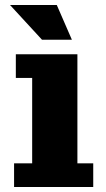

<svg xmlns="http://www.w3.org/2000/svg" viewBox="-20 -744 423 764"><path d="M147 -586 20 -724H206L266 -586ZM36 0V-94H108V-434H43V-528H288V-94H351V0Z"/></svg>

Font: Montagu Slab 16pt
Style: Bold
Weight: 700
Designer: Florian Karsten
Foundry: Florian Karsten
Version: Version 1.000; ttfautohint (v1.8.3)